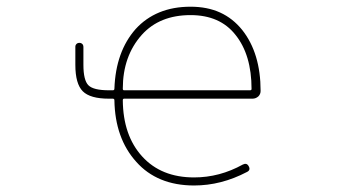

<svg xmlns="http://www.w3.org/2000/svg" viewBox="-20 -575 1040 581"><path d="M567.4 -13.7Q511.7 -13.7 467.8 -31.7Q423.8 -49.8 392.6 -85Q328.1 -156.2 326.2 -271.5Q326.2 -276.4 321.3 -276.4H309.6Q252.9 -276.4 230.5 -298.8Q208 -321.3 208 -378.9V-433.6Q208 -438.5 211.4 -441.9Q214.8 -445.3 220.2 -445.3Q225.6 -445.3 229 -441.9Q232.4 -438.5 232.4 -433.6V-378.9Q232.4 -332 247.6 -316.9Q262.7 -301.8 309.6 -301.8H321.3Q326.2 -301.8 326.2 -306.6Q330.1 -418.9 390.6 -487.3Q420.9 -520.5 462.4 -537.6Q503.9 -554.7 556.6 -554.7Q607.4 -554.7 646 -537.1Q684.6 -519.5 712.9 -484.4Q768.6 -414.1 768.6 -299.8Q768.6 -290 761.7 -283.2Q753.9 -276.4 744.1 -276.4H355.5Q351.6 -276.4 351.6 -271.5Q352.5 -165 410.2 -101.6Q467.8 -38.1 567.4 -38.1Q644.5 -38.1 714.8 -77.1Q726.6 -83 732.4 -72.3Q739.3 -60.5 727.5 -54.7Q649.4 -13.7 567.4 -13.7ZM556.6 -529.3Q462.9 -529.3 409.2 -469.7Q351.6 -405.3 351.6 -306.6Q351.6 -301.8 355.5 -301.8H736.3Q741.2 -301.8 741.2 -305.7Q741.2 -409.2 692.4 -469.7Q645.5 -529.3 556.6 -529.3Z"/></svg>

Font: Rounded-L Mgen+ 2m thin
Style: Regular
Weight: 100
Designer: [Source Han Sans]
Ryoko NISHIZUKA  (kana & ideographs); Paul D. Hunt (Latin, Greek & Cyrillic); Wenlong ZHANG  (bopomofo
Version: Version 1.059.20150602